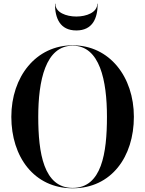

<svg xmlns="http://www.w3.org/2000/svg" viewBox="-20 -1004 782 1034"><path d="M278 -984H276C276 -905.5 303.5 -840 391 -840C478.5 -840 506 -905.5 506 -984H504C504 -936.5 445 -915 391 -915C337 -915 278 -936.5 278 -984ZM371.5 10C579.5 10 701 -159.5 701 -375C701 -590.5 569.5 -760 371.5 -760C173.5 -760 41 -590.5 41 -375C41 -159.5 163.5 10 371.5 10ZM371.5 -758C518 -758 556 -569.5 556 -375C556 -180.5 528 8 371.5 8C215 8 186 -180.5 186 -375C186 -569.5 225 -758 371.5 -758Z"/></svg>

Font: Bodoni* 96pt Medium
Style: Regular
Weight: 500
Version: Version 2.3